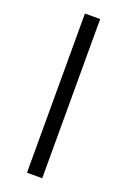

<svg xmlns="http://www.w3.org/2000/svg" viewBox="-144 -791 558 841"><g transform="rotate(20 134.5 -371.0)"><path d="M99 0V-742H170V0Z"/></g></svg>

Font: Modern
Style: Small
Weight: 400
Designer: Julieta Ulanovsky
Foundry: Julieta Ulanovsky
Version: Version 8.000